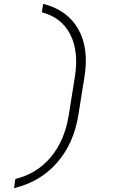

<svg xmlns="http://www.w3.org/2000/svg" viewBox="-20 -860 640 1000"><path d="M53 120 60 72Q172 45 244.5 -41.5Q317 -128 338 -260L370 -460Q391 -592 346 -680.5Q301 -769 198 -796L205 -840Q331 -808 387.5 -708.5Q444 -609 420 -460L388 -260Q364 -112 277 -12.5Q190 87 53 120Z"/></svg>

Font: JetBrains Mono NL Thin
Style: Italic
Weight: 100
Italic angle: -9°
Monospace: yes
Designer: Philipp Nurullin, Konstantin Bulenkov
Foundry: JetBrains
Version: Version 2.305; ttfautohint (v1.8.4.7-5d5b)